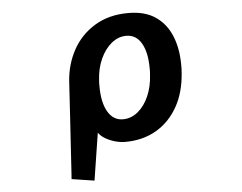

<svg xmlns="http://www.w3.org/2000/svg" viewBox="-52 -639 1105 878"><g transform="rotate(-5 500.0 -200.0)"><path d="M243 159Q243 159 245 131.5Q247 104 249.5 60Q252 16 255.5 -36Q259 -88 262 -138.5Q265 -189 267.5 -228Q270 -267 271 -285Q276 -364 312 -430Q348 -496 413 -535.5Q478 -575 567 -575Q644 -575 692.5 -541.5Q741 -508 764.5 -450Q788 -392 788 -318Q788 -310 788 -301Q788 -292 787 -284Q781 -191 743 -125Q705 -59 643.5 -24Q582 11 502 11Q480 11 455.5 4Q431 -3 411 -15Q391 -27 381 -42L347 175ZM501 -93Q539 -93 570 -118.5Q601 -144 620 -187.5Q639 -231 642 -285Q643 -293 643 -300Q643 -307 643 -314Q643 -388 618.5 -430Q594 -472 549 -472Q512 -472 481 -446.5Q450 -421 430.5 -378Q411 -335 408 -283Q407 -276 407 -269Q407 -262 407 -254Q407 -178 432 -135.5Q457 -93 501 -93Z"/></g></svg>

Font: RocknRoll One
Style: Regular
Weight: 400
Designer: Fontworks Inc.
Foundry: Fontworks Inc.
Version: Version 1.100